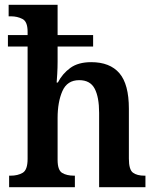

<svg xmlns="http://www.w3.org/2000/svg" viewBox="-20 -780 650 800"><path d="M18 0V-48H24Q54 -48 74.5 -60Q95 -72 95 -118V-586H13V-634H95V-648Q95 -690 73.5 -701Q52 -712 26 -712H16V-760H220V-634H368V-586H220V-523Q220 -498 218.5 -472Q217 -446 216 -436H221Q240 -473 273 -497Q306 -521 360 -521Q438 -521 477.5 -475Q517 -429 517 -327V-119Q517 -73 534 -60.5Q551 -48 582 -48H586V0H393V-310Q393 -375 374.5 -410.5Q356 -446 310 -446Q260 -446 240 -400.5Q220 -355 220 -288V-114Q220 -71 239 -59.5Q258 -48 289 -48H292V0Z"/></svg>

Font: Noto Serif Ethiopic SemiCondensed SemiBold
Style: Regular
Weight: 600
Width: 4
Designer: Monotype Design Team
Foundry: Monotype Imaging Inc.
Version: Version 2.102; ttfautohint (v1.8.4.7-5d5b)